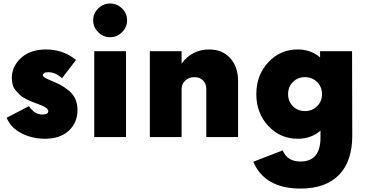

<svg xmlns="http://www.w3.org/2000/svg" viewBox="-20 -798 2140 1118"><path d="M241.2 10Q167.5 10 105 -21.9Q42.5 -53.8 18.8 -112.5L148.8 -180Q180 -131.2 227.5 -131.2Q261.2 -131.2 261.2 -151.2Q261.2 -170 210 -188.8L187.5 -197.5Q166.2 -205 158.1 -208.8Q150 -212.5 128.8 -223.1Q107.5 -233.8 97.5 -243.8Q87.5 -253.8 73.8 -268.8Q60 -283.8 54.4 -302.5Q48.8 -321.2 48.8 -343.8Q48.8 -411.2 102.5 -460.6Q156.2 -510 247.5 -510Q348.8 -510 422.5 -448.8L341.2 -342.5Q303.8 -377.5 261.2 -377.5Q230 -377.5 230 -358.8Q230 -347.5 271.2 -331.2Q305 -317.5 328.1 -305.6Q351.2 -293.8 377.5 -273.1Q403.8 -252.5 417.5 -223.8Q431.2 -195 431.2 -157.5Q431.2 -83.8 380.6 -36.9Q330 10 241.2 10Z M690.6 -610.6Q661.2 -581.2 621.2 -581.2Q581.2 -581.2 551.9 -610.6Q522.5 -640 522.5 -680Q522.5 -720 551.9 -748.8Q581.2 -777.5 621.2 -777.5Q661.2 -777.5 690.6 -748.8Q720 -720 720 -680Q720 -640 690.6 -610.6ZM528.8 0V-500H713.8V0Z M1198.8 -510Q1273.8 -510 1320 -460Q1366.2 -410 1366.2 -326.2V0H1181.2V-280Q1181.2 -310 1162.5 -329.4Q1143.8 -348.8 1112.5 -348.8Q1081.2 -348.8 1059.4 -329.4Q1037.5 -310 1037.5 -280V0H852.5V-500H1037.5V-427.5Q1097.5 -510 1198.8 -510Z M2030 -500 2031.2 -7.5Q2031.2 141.2 1953.8 220.6Q1876.2 300 1730 300Q1521.2 300 1455 143.8L1626.2 77.5Q1652.5 142.5 1730 142.5Q1846.2 142.5 1846.2 2.5V-37.5Q1792.5 10 1713.8 10Q1611.2 10 1541.9 -65Q1472.5 -140 1472.5 -250Q1472.5 -360 1541.9 -435Q1611.2 -510 1713.8 -510Q1790 -510 1843.8 -463.8V-500ZM1756.2 -151.2Q1797.5 -151.2 1826.2 -179.4Q1855 -207.5 1855 -250Q1855 -292.5 1826.2 -320.6Q1797.5 -348.8 1756.2 -348.8Q1713.8 -348.8 1685.6 -320.6Q1657.5 -292.5 1657.5 -250Q1657.5 -207.5 1685.6 -179.4Q1713.8 -151.2 1756.2 -151.2Z"/></svg>

Font: Now Alt Black
Style: Regular
Weight: 900
Designer: Alfredo Marco Pradil
Foundry: Alfredo Marco Pradil
Version: Version 1.002;PS 001.002;hotconv 1.0.88;makeotf.lib2.5.64775